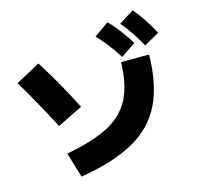

<svg xmlns="http://www.w3.org/2000/svg" viewBox="-133 -932 1131 1082"><g transform="rotate(-20 432.0 -391.0)"><path d="M607.4 -530.3 770.5 -516.6Q752.4 -341.8 687.3 -234.6Q622.1 -127.4 499 -71.5Q376 -15.6 177.7 0L146.5 -149.4Q306.2 -165 400.1 -204.6Q494.1 -244.1 543.2 -321.3Q592.3 -398.4 607.4 -530.3ZM18.6 -618.2 167 -682.6Q242.2 -539.1 309.6 -371.1L156.2 -311.5Q74.2 -506.8 18.6 -618.2ZM521.5 -714.8 612.3 -767.6Q641.6 -731.9 666 -693.1Q690.4 -654.3 714.8 -606.4L624 -555.7Q600.1 -601.1 575.9 -638.9Q551.8 -676.8 521.5 -714.8ZM676.8 -735.4 768.6 -782.2Q795.4 -745.1 817.1 -704.8Q838.9 -664.6 860.4 -614.3L767.6 -572.3Q746.1 -620.1 724.9 -658.9Q703.6 -697.8 676.8 -735.4Z"/></g></svg>

Font: Pretendard GOV Black
Style: Regular
Weight: 900
Designer: Base glyphs from Inter by Rasmus Andersson; Hangeul glyphs from Noto Sans CJK(Source Han Sans) by Jang Soo-young and Kan
Foundry: Kil Hyung-jin
Version: Version 1.309